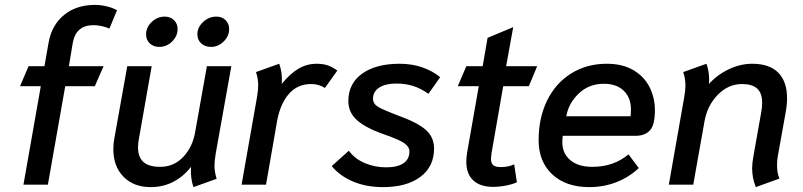

<svg xmlns="http://www.w3.org/2000/svg" viewBox="-20 -756 3289 786"><path d="M147 -403H62L97 -485H162L179 -582Q192 -654 242.5 -695Q293 -736 369 -736Q392 -736 417 -730Q442 -724 459 -714L428 -639Q415 -645 397 -649Q379 -653 363 -653Q291 -653 278 -581L262 -485H404L368 -403H247L176 0H76Z M444 -145Q444 -169 448 -189L501 -485H601L549 -190Q545 -171 545 -153Q545 -113 567 -93Q589 -73 636 -73Q692 -73 730.5 -114Q769 -155 779 -216L827 -485H927L863 -127Q858 -97 858 -79Q858 -51 867 -24L772 10Q759 -27 762 -73Q731 -33 689 -11.5Q647 10 597 10Q527 10 485.5 -32.5Q444 -75 444 -145ZM578 -615Q578 -644 601 -666Q624 -688 654 -688Q678 -688 692.5 -673.5Q707 -659 707 -637Q707 -608 684.5 -586Q662 -564 632 -564Q608 -564 593 -578.5Q578 -593 578 -615ZM788 -616Q788 -644 811.5 -666Q835 -688 866 -688Q889 -688 903.5 -673.5Q918 -659 918 -637Q918 -608 895.5 -586Q873 -564 844 -564Q819 -564 803.5 -578.5Q788 -593 788 -616Z M1032 -358Q1037 -386 1037 -406Q1037 -434 1028 -461L1123 -495Q1134 -466 1134 -429Q1134 -418 1133 -412Q1166 -453 1200.5 -474Q1235 -495 1277 -495Q1302 -495 1321.5 -488.5Q1341 -482 1361 -467L1310 -396Q1285 -412 1254 -412Q1198 -412 1163 -372Q1128 -332 1115 -264L1069 0H969Z M1338 -76 1408 -139Q1432 -106 1473 -88.5Q1514 -71 1561 -71Q1607 -71 1631.5 -87.5Q1656 -104 1656 -136Q1656 -155 1635.5 -169.5Q1615 -184 1555 -205Q1477 -232 1441.5 -264Q1406 -296 1406 -342Q1406 -414 1462.5 -454.5Q1519 -495 1616 -495Q1667 -495 1709.5 -480Q1752 -465 1782 -440L1734 -372Q1701 -395 1670 -404.5Q1639 -414 1602 -414Q1558 -414 1532.5 -397.5Q1507 -381 1507 -352Q1507 -331 1528 -318.5Q1549 -306 1610 -283Q1690 -254 1723.5 -224Q1757 -194 1757 -148Q1757 -74 1701 -32Q1645 10 1548 10Q1480 10 1426 -12.5Q1372 -35 1338 -76Z M1889 -94Q1889 -111 1892 -130L1940 -403H1854L1889 -485H1956L1976 -601L2081 -645L2052 -485H2179L2145 -403H2040L1992 -128Q1990 -112 1990 -106Q1990 -87 1999.5 -79.5Q2009 -72 2030 -72Q2061 -72 2085 -83L2096 -10Q2080 -2 2052 3.5Q2024 9 1999 9Q1946 9 1917.5 -17.5Q1889 -44 1889 -94Z M2185 -182Q2185 -274 2220 -345Q2255 -416 2318.5 -455.5Q2382 -495 2464 -495Q2529 -495 2573.5 -468.5Q2618 -442 2639.5 -398.5Q2661 -355 2661 -305Q2661 -243 2640 -221.5Q2619 -200 2582 -200H2284Q2282 -191 2282 -174Q2282 -128 2314.5 -100.5Q2347 -73 2405 -73Q2492 -73 2553 -124L2595 -68Q2556 -31 2504 -10.5Q2452 10 2392 10Q2297 10 2241 -42Q2185 -94 2185 -182ZM2561 -280Q2563 -289 2563 -308Q2563 -355 2534 -384Q2505 -413 2452 -413Q2391 -413 2349.5 -373.5Q2308 -334 2298 -280Z M3059 -67Q3059 -87 3064 -115L3096 -295Q3100 -315 3100 -336Q3100 -375 3079.5 -393.5Q3059 -412 3018 -412Q2961 -412 2918 -367.5Q2875 -323 2864 -259L2818 0H2718L2781 -358Q2786 -386 2786 -406Q2786 -434 2777 -461L2872 -495Q2883 -466 2883 -429Q2883 -418 2882 -412Q2916 -450 2963.5 -472.5Q3011 -495 3059 -495Q3130 -495 3166 -458.5Q3202 -422 3202 -354Q3202 -326 3196 -294L3164 -116Q3161 -98 3161 -81Q3161 -46 3171 -25L3074 10Q3059 -28 3059 -67Z"/></svg>

Font: Niramit Medium
Style: Italic
Weight: 500
Italic angle: -10°
Designer: Katatrad Aksorn Co.,Ltd.
Foundry: Cadson Demak Co.,Ltd.
Version: Version 1.000; ttfautohint (v1.6)